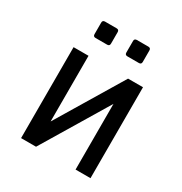

<svg xmlns="http://www.w3.org/2000/svg" viewBox="-173 -872 948 1000"><g transform="rotate(30 301.0 -372.0)"><path d="M170.4 -645.5Q155.8 -645.5 155.8 -660.2V-729.5Q155.8 -744.1 170.4 -744.1H240.2Q254.9 -744.1 254.9 -729.5V-660.2Q254.9 -645.5 240.2 -645.5ZM361.8 -645.5Q347.2 -645.5 347.2 -660.2V-729.5Q347.2 -744.1 361.8 -744.1H431.2Q445.8 -744.1 445.8 -729.5V-660.2Q445.8 -645.5 431.2 -645.5ZM95.2 -546.9H185.1V-151.9L422.9 -546.9H512.7V0H422.9V-395L185.1 0H95.2Z"/></g></svg>

Font: Vazir Code Hack
Style: Code-Hack
Weight: 400
Foundry: DejaVu fonts team - Redesigned by Saber Rastikerdar
Version: Version 1.1.2